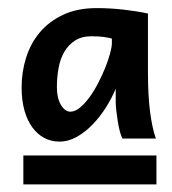

<svg xmlns="http://www.w3.org/2000/svg" viewBox="-20 -687 436 486"><path d="M39.1 -293.5H376V-220.2H39.1ZM263.2 -589.4Q256.3 -591.3 243.9 -593.3Q231.4 -595.2 211.4 -595.2Q186.5 -595.2 169.7 -584.2Q152.8 -573.2 142.6 -555.4Q132.3 -537.6 128.2 -514.4Q124 -491.2 124 -466.3Q124 -438.5 134.3 -421.4Q144.5 -404.3 158.2 -404.3Q169.9 -404.3 182.4 -414.6Q194.8 -424.8 206.5 -440.9Q218.3 -457 228.5 -476.8Q238.8 -496.6 246.6 -516.1Q254.4 -535.6 258.8 -552.2Q263.2 -568.8 263.2 -578.1ZM272.9 -462.4Q263.2 -439 248.3 -415.3Q233.4 -391.6 214.8 -372.3Q196.3 -353 174.8 -340.8Q153.3 -328.6 130.4 -328.6Q109.9 -328.6 92.5 -337.6Q75.2 -346.7 62.3 -364Q49.3 -381.3 42 -407Q34.7 -432.6 34.7 -466.3Q34.7 -504.4 45.9 -540.5Q57.1 -576.7 80.3 -604.5Q103.5 -632.3 139.4 -649.4Q175.3 -666.5 224.6 -666.5Q258.8 -666.5 293 -662.6Q327.1 -658.7 354.5 -652.8V-505.4Q354.5 -444.8 359.9 -403.8Q365.2 -362.8 374.5 -336.4H290Q286.6 -342.3 283.4 -354.2Q280.3 -366.2 278.1 -379.9Q275.9 -393.6 274.4 -407Q272.9 -420.4 272.9 -429.2Z"/></svg>

Font: Andika New Basic
Style: Bold
Weight: 700
Designer: Victor Gaultney, Annie Olsen, Pablo Ugerman
Foundry: SIL International
Version: Version 5.500; ttfautohint (v1.8.3)